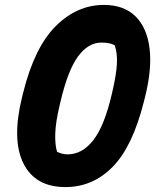

<svg xmlns="http://www.w3.org/2000/svg" viewBox="-20 -740 640 780"><path d="M402 -720Q483 -720 530 -674Q577 -628 587.5 -544Q598 -460 569 -345L565 -329Q519 -145 438 -62.5Q357 20 246 20Q123 20 75 -76.5Q27 -173 70 -347L74 -363Q120 -548 206.5 -634Q293 -720 402 -720ZM222 -311Q206 -244 204.5 -197.5Q203 -151 212 -123Q224 -118 233 -115.5Q242 -113 255 -113Q314 -113 359 -170.5Q404 -228 434 -357L437 -370Q453 -439 455 -482Q457 -525 446 -556Q427 -567 392 -567Q338 -567 296.5 -510Q255 -453 225 -324Z"/></svg>

Font: Recursive Mn Csl St XBd
Style: Italic
Weight: 800
Italic angle: -15°
Monospace: yes
Version: Version 1.079;hotconv 1.0.112;makeotfexe 2.5.65598; ttfautoh